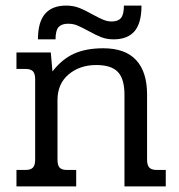

<svg xmlns="http://www.w3.org/2000/svg" viewBox="-20 -668 643 688"><path d="M217 -648Q242 -648 263 -640Q284 -632 312 -616Q334 -604 349.5 -597.5Q365 -591 380 -591Q403 -591 413.5 -603.5Q424 -616 424 -648H487Q487 -585 462 -556Q437 -527 387 -527Q363 -527 343.5 -534.5Q324 -542 297 -557Q271 -571 256.5 -577Q242 -583 224 -583Q201 -583 190 -571Q179 -559 179 -527H116Q116 -589 141.5 -618.5Q167 -648 217 -648ZM39 -59H71Q90 -59 98 -67.5Q106 -76 106 -96V-384Q106 -404 98 -412.5Q90 -421 71 -421H39V-480H162L168 -412Q202 -456 245 -475.5Q288 -495 350 -495Q429 -495 468 -452.5Q507 -410 507 -330V-96Q507 -76 515 -67.5Q523 -59 542 -59H574V0H426V-329Q426 -385 402.5 -410Q379 -435 325 -435Q266 -435 226 -401.5Q186 -368 186 -309V-96Q186 -76 193.5 -67.5Q201 -59 220 -59H253V0H39Z"/></svg>

Font: Pridi Light
Style: Regular
Weight: 300
Version: Version 1.002